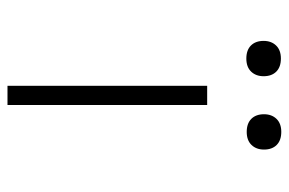

<svg xmlns="http://www.w3.org/2000/svg" viewBox="-146 -606 753 500"><g transform="rotate(90 230.0 -356.5)"><path d="M204 0V-520H254V0ZM324 -623Q302 -623 290 -635Q278 -647 278 -668Q278 -688 290 -700.5Q302 -713 324 -713Q346 -713 358 -701Q370 -689 370 -668Q370 -648 358 -635.5Q346 -623 324 -623ZM133 -622Q111 -622 99 -634Q87 -646 87 -667Q87 -687 99 -699.5Q111 -712 133 -712Q155 -712 167 -700Q179 -688 179 -667Q179 -647 167 -634.5Q155 -622 133 -622Z"/></g></svg>

Font: Lexend Zetta ExtraLight
Style: Regular
Weight: 250
Version: Version 1.007